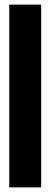

<svg xmlns="http://www.w3.org/2000/svg" viewBox="-20 -680 218 830"><path d="M20 -660H158V130H20Z"/></svg>

Font: Bricolage Grotesque 96pt Condensed ExBd
Style: Regular
Weight: 800
Width: 3
Designer: Mathieu Triay
Foundry: Atelier Triay
Version: Version 1.001;Glyphs 3.2 (3207)